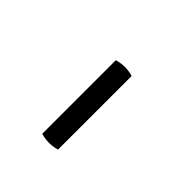

<svg xmlns="http://www.w3.org/2000/svg" viewBox="38 -893 524 524"><g transform="rotate(-45 300.0 -631.5)"><path d="M123 -662H407Q416 -631 407 -601H123Q114 -631 123 -662Z"/></g></svg>

Font: Arima Thin
Style: Bold
Weight: 700
Version: Version 1.100